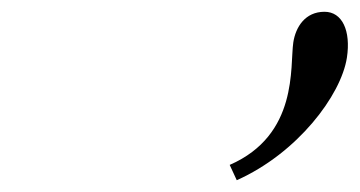

<svg xmlns="http://www.w3.org/2000/svg" viewBox="-20 -898 611 326"><path d="M370 -618 382 -592C485 -638 559 -736 569 -800C576 -846 561 -878 531 -878C498 -878 482 -852 478 -826C472 -785 487 -669 370 -618Z"/></svg>

Font: Louise
Style: Regular
Weight: 400
Designer: Ange Degheest & Luna Delabre & Camille Depalle
Foundry: Velvetyne Type Foundry
Version: Version 1.000;FEAKit 1.0